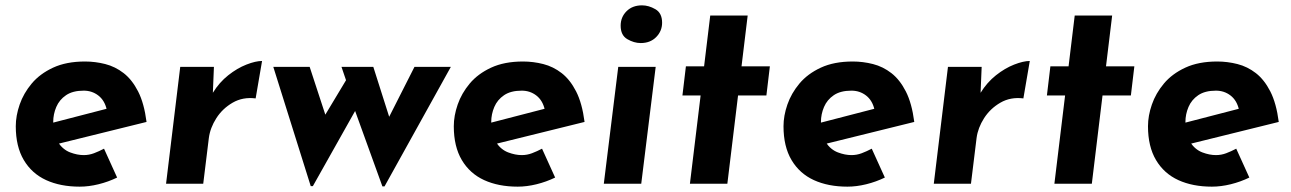

<svg xmlns="http://www.w3.org/2000/svg" viewBox="-20 -687 4829 718"><path d="M293 -107Q313 -107 331.5 -114Q350 -121 369 -131L418 -23Q385 -7 348.5 2Q312 11 278 11Q206 11 152.5 -13.5Q99 -38 69 -88.5Q39 -139 39 -215Q39 -254 53.5 -296Q68 -338 98.5 -374.5Q129 -411 178.5 -434Q228 -457 298 -457Q336 -457 373.5 -447.5Q411 -438 442.5 -413.5Q474 -389 496.5 -345Q519 -301 528 -231L176 -144L154 -222L428 -293L379 -278Q371 -312 347.5 -330Q324 -348 293 -348Q252 -348 227 -331Q202 -314 190.5 -287Q179 -260 179 -231Q179 -181 197.5 -154Q216 -127 242.5 -117Q269 -107 293 -107Z M780 -437 776 -340Q800 -379 833.5 -405.5Q867 -432 901.5 -445.5Q936 -459 960 -459L936 -319Q888 -325 850 -303Q812 -281 789 -245Q766 -209 761 -171L740 0H601L654 -437Z M1410 10 1308 -272 1150 9H1142L1002 -437H1138L1215 -202L1167 -209L1274 -387L1257 -437H1376L1445 -220L1419 -218L1530 -437H1666L1418 10Z M1931 -107Q1951 -107 1969.5 -114Q1988 -121 2007 -131L2056 -23Q2023 -7 1986.5 2Q1950 11 1916 11Q1844 11 1790.5 -13.5Q1737 -38 1707 -88.5Q1677 -139 1677 -215Q1677 -254 1691.5 -296Q1706 -338 1736.5 -374.5Q1767 -411 1816.5 -434Q1866 -457 1936 -457Q1974 -457 2011.5 -447.5Q2049 -438 2080.5 -413.5Q2112 -389 2134.5 -345Q2157 -301 2166 -231L1814 -144L1792 -222L2066 -293L2017 -278Q2009 -312 1985.5 -330Q1962 -348 1931 -348Q1890 -348 1865 -331Q1840 -314 1828.5 -287Q1817 -260 1817 -231Q1817 -181 1835.5 -154Q1854 -127 1880.5 -117Q1907 -107 1931 -107Z M2292 -437H2432L2378 0H2238ZM2301 -591Q2301 -623 2323 -645Q2345 -667 2381 -667Q2406 -667 2431 -652.5Q2456 -638 2456 -602Q2456 -571 2434 -548.5Q2412 -526 2376 -526Q2351 -526 2326 -540.5Q2301 -555 2301 -591Z M2636 -629H2776L2753 -439H2859L2846 -330H2740L2700 0H2560L2600 -330H2532L2545 -439H2613Z M3164 -107Q3184 -107 3202.5 -114Q3221 -121 3240 -131L3289 -23Q3256 -7 3219.5 2Q3183 11 3149 11Q3077 11 3023.5 -13.5Q2970 -38 2940 -88.5Q2910 -139 2910 -215Q2910 -254 2924.5 -296Q2939 -338 2969.5 -374.5Q3000 -411 3049.5 -434Q3099 -457 3169 -457Q3207 -457 3244.5 -447.5Q3282 -438 3313.5 -413.5Q3345 -389 3367.5 -345Q3390 -301 3399 -231L3047 -144L3025 -222L3299 -293L3250 -278Q3242 -312 3218.5 -330Q3195 -348 3164 -348Q3123 -348 3098 -331Q3073 -314 3061.5 -287Q3050 -260 3050 -231Q3050 -181 3068.5 -154Q3087 -127 3113.5 -117Q3140 -107 3164 -107Z M3651 -437 3647 -340Q3671 -379 3704.5 -405.5Q3738 -432 3772.5 -445.5Q3807 -459 3831 -459L3807 -319Q3759 -325 3721 -303Q3683 -281 3660 -245Q3637 -209 3632 -171L3611 0H3472L3525 -437Z M3999 -629H4139L4116 -439H4222L4209 -330H4103L4063 0H3923L3963 -330H3895L3908 -439H3976Z M4527 -107Q4547 -107 4565.5 -114Q4584 -121 4603 -131L4652 -23Q4619 -7 4582.5 2Q4546 11 4512 11Q4440 11 4386.5 -13.5Q4333 -38 4303 -88.5Q4273 -139 4273 -215Q4273 -254 4287.5 -296Q4302 -338 4332.5 -374.5Q4363 -411 4412.5 -434Q4462 -457 4532 -457Q4570 -457 4607.5 -447.5Q4645 -438 4676.5 -413.5Q4708 -389 4730.5 -345Q4753 -301 4762 -231L4410 -144L4388 -222L4662 -293L4613 -278Q4605 -312 4581.5 -330Q4558 -348 4527 -348Q4486 -348 4461 -331Q4436 -314 4424.5 -287Q4413 -260 4413 -231Q4413 -181 4431.5 -154Q4450 -127 4476.5 -117Q4503 -107 4527 -107Z"/></svg>

Font: Josefin Sans Thin
Style: Bold Italic
Weight: 700
Italic angle: -7°
Version: Version 2.000